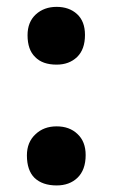

<svg xmlns="http://www.w3.org/2000/svg" viewBox="-20 -531 333 568"><path d="M147.5 -510.7Q110.4 -510.7 85.9 -488.3Q61.5 -465.8 61.5 -426.8Q61.5 -383.8 84 -362.3Q105.5 -339.8 147.5 -339.8Q184.6 -339.8 208 -362.3Q231.4 -384.8 231.4 -427.7Q231.4 -467.8 208 -489.3Q184.6 -510.7 147.5 -510.7ZM147.5 -157.2Q109.4 -157.2 85 -133.8Q59.6 -110.4 59.6 -71.3Q59.6 -27.3 82 -4.9Q105.5 17.6 147.5 17.6Q185.5 17.6 209 -4.9Q233.4 -28.3 233.4 -72.3Q233.4 -112.3 209 -134.8Q185.5 -157.2 147.5 -157.2Z"/></svg>

Font: cl
Style: Bold
Weight: 400
Designer: Mitja Miklavcic
Version: Version 7.504; 2011; Build 1021